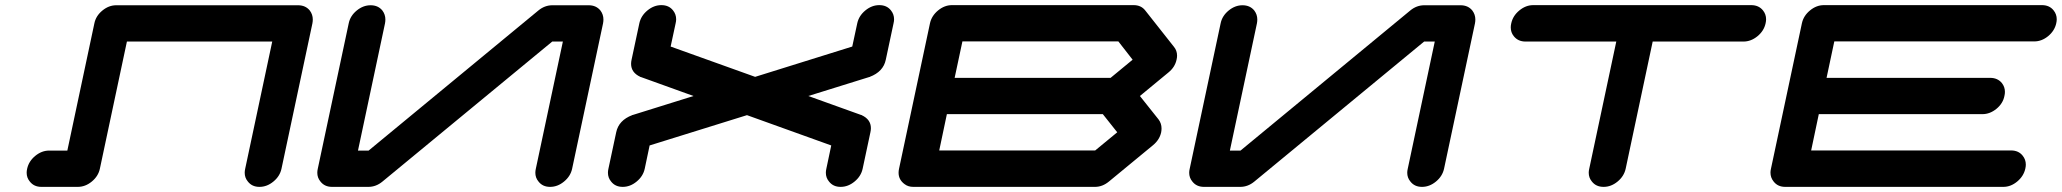

<svg xmlns="http://www.w3.org/2000/svg" viewBox="-20 -729 8043 749"><path d="M1142.6 -708.5Q1171.9 -708.5 1188.5 -688Q1200.2 -672.4 1200.2 -652.8Q1200.2 -645.5 1198.7 -637.7L1078.1 -70.8Q1071.8 -41.5 1046.6 -20.8Q1021.5 0 992.2 0Q962.9 0 946.8 -21Q934.6 -35.6 934.6 -55.2Q934.6 -62.5 936.5 -70.8L1042 -566.9H475.1L369.6 -70.8Q363.3 -41.5 338.1 -20.8Q313 0 283.2 0H141.6Q112.3 0 96.2 -21Q84 -35.6 84 -55.2Q84 -62.5 85.9 -70.8Q92.3 -100.1 117.4 -120.8Q142.6 -141.6 171.9 -141.6H242.7L348.1 -637.7Q354 -667 379.2 -687.7Q404.3 -708.5 433.6 -708.5Z M2332.5 -637.7 2211.9 -70.8Q2205.6 -41.5 2180.4 -20.8Q2155.3 0 2126 0Q2096.7 0 2080.6 -21Q2068.4 -35.6 2068.4 -55.2Q2068.4 -62.5 2070.3 -70.8L2175.8 -566.9H2134.3L1471.7 -20.5Q1446.8 0 1417 0H1275.4Q1246.1 0 1230 -21Q1217.8 -35.6 1217.8 -55.2Q1217.8 -62.5 1219.7 -70.8L1340.3 -637.7Q1346.2 -667 1371.3 -687.7Q1396.5 -708.5 1425.8 -708.5Q1455.1 -708.5 1471.7 -688Q1483.4 -672.4 1483.4 -652.8Q1483.4 -645.5 1481.9 -637.7L1376.5 -141.6H1418L2080.1 -688Q2105 -708.5 2134.8 -708.5H2276.4Q2305.7 -708.5 2322.3 -688Q2334 -672.4 2334 -652.8Q2334 -645.5 2332.5 -637.7Z M3373 -428.7H3371.6L3133.3 -354.5L3339.8 -280.3H3341.3V-279.8Q3377.4 -263.2 3377.4 -229Q3377.4 -221.2 3375.5 -212.9L3345.2 -70.8Q3338.9 -41.5 3313.7 -20.8Q3288.6 0 3259.3 0Q3230 0 3213.9 -21Q3201.7 -35.6 3201.7 -55.2Q3201.7 -62.5 3203.6 -70.8L3222.7 -161.6L2894 -279.8L2514.2 -161.6L2495.1 -70.8Q2488.8 -41.5 2463.6 -20.8Q2438.5 0 2409.2 0Q2379.9 0 2363.8 -21Q2351.6 -35.6 2351.6 -55.2Q2351.6 -62.5 2353.5 -70.8L2383.8 -212.9Q2393.6 -259.8 2446.3 -279.8V-280.3H2447.8L2685.5 -354.5L2479.5 -428.7H2478V-429.2Q2441.9 -445.8 2441.9 -480Q2441.9 -487.8 2443.8 -496.1L2474.1 -638.2Q2480.5 -667.5 2505.6 -688.2Q2530.8 -709 2560.1 -709Q2589.4 -709 2605.5 -688.5Q2617.7 -673.3 2617.7 -653.8Q2617.7 -646.5 2615.7 -638.2L2596.2 -547.4L2925.8 -429.2L3304.7 -547.4L3324.2 -638.2Q3330.6 -667.5 3355.7 -688.2Q3380.9 -709 3410.2 -709Q3439.5 -709 3455.6 -688.5Q3467.8 -673.3 3467.8 -653.8Q3467.8 -646.5 3465.8 -638.2L3435.5 -496.1Q3425.8 -449.2 3373 -429.2Z M4252.4 -142.1 4338.4 -212.9 4282.2 -283.7H3673.8L3644 -142.1ZM4312.5 -425.3 4398.4 -496.1 4342.8 -567.4H3734.4L3704.1 -425.3ZM4426.8 -354.5 4499.5 -263.2Q4511.2 -247.6 4511.2 -228Q4511.2 -220.7 4509.8 -212.9Q4503.4 -183.6 4478 -162.6L4306.2 -21Q4280.8 0 4251.5 0H3543Q3522.5 0 3508.8 -10.7Q3485.4 -27.8 3485.4 -55.2Q3485.4 -63 3487.3 -71.3L3607.9 -638.2Q3614.3 -667.5 3639.4 -688.2Q3664.6 -709 3693.8 -709H4402.3Q4431.6 -709 4447.8 -688L4559.6 -546.4Q4571.8 -531.7 4571.8 -511.7Q4571.8 -504.4 4569.8 -496.1Q4563.5 -466.8 4538.1 -446.3Z M5733.9 -637.7 5613.3 -70.8Q5606.9 -41.5 5581.8 -20.8Q5556.6 0 5527.3 0Q5498 0 5481.9 -21Q5469.7 -35.6 5469.7 -55.2Q5469.7 -62.5 5471.7 -70.8L5577.1 -566.9H5535.6L4873 -20.5Q4848.1 0 4818.4 0H4676.8Q4647.5 0 4631.3 -21Q4619.1 -35.6 4619.1 -55.2Q4619.1 -62.5 4621.1 -70.8L4741.7 -637.7Q4747.6 -667 4772.7 -687.7Q4797.9 -708.5 4827.1 -708.5Q4856.4 -708.5 4873 -688Q4884.8 -672.4 4884.8 -652.8Q4884.8 -645.5 4883.3 -637.7L4777.8 -141.6H4819.3L5481.4 -688Q5506.3 -708.5 5536.1 -708.5H5677.7Q5707 -708.5 5723.6 -688Q5735.4 -672.4 5735.4 -652.8Q5735.4 -645.5 5733.9 -637.7Z M6811.5 -709Q6840.8 -709 6857.4 -688.5Q6869.6 -673.3 6869.6 -653.8Q6869.6 -646.5 6867.7 -638.2Q6861.3 -608.4 6835.9 -587.6Q6810.5 -566.9 6781.2 -566.9H6427.2L6321.8 -70.8Q6315.4 -41.5 6290.3 -20.8Q6265.1 0 6235.8 0Q6206.1 0 6189.9 -21Q6177.7 -35.6 6177.7 -55.2Q6177.7 -62.5 6179.7 -70.8L6285.2 -566.9H5931.2Q5901.9 -566.9 5885.3 -587.9Q5873.5 -602.5 5873.5 -622.1Q5873.5 -629.9 5875.5 -638.2Q5881.8 -667.5 5907 -688.2Q5932.1 -709 5961.4 -709Z M7825.2 -142.1Q7854.5 -142.1 7870.6 -121.6Q7882.8 -106.4 7882.8 -86.9Q7882.8 -79.6 7880.9 -71.3Q7874.5 -42 7849.4 -21Q7824.2 0 7794.9 0H6944.3Q6915 0 6898.9 -21Q6886.7 -36.1 6886.7 -55.7Q6886.7 -63 6888.7 -71.3L7009.3 -638.2Q7015.6 -667.5 7040.8 -688.2Q7065.9 -709 7095.2 -709H7945.8Q7975.1 -709 7991.2 -688.5Q8003.4 -673.3 8003.4 -653.8Q8003.4 -646.5 8001.5 -638.2Q7995.1 -608.9 7970 -588.1Q7944.8 -567.4 7915.5 -567.4H7135.7L7105.5 -425.3H7743.7Q7772.9 -425.3 7789.6 -404.8Q7801.3 -389.6 7801.3 -370.6Q7801.3 -362.8 7799.3 -354.5Q7793.5 -325.2 7768.1 -304.4Q7742.7 -283.7 7713.4 -283.7H7075.2L7045.4 -142.1Z"/></svg>

Font: Robtronika
Style: Italic
Weight: 400
Italic angle: -12°
Designer: GGBot
Version: 1.00